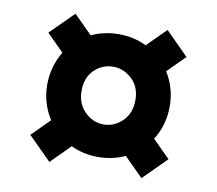

<svg xmlns="http://www.w3.org/2000/svg" viewBox="-67 -731 807 715"><g transform="rotate(10 337.0 -374.0)"><path d="M163 -93.5 75.5 -180.5 142.5 -247.5Q124.5 -275 114.8 -307.5Q105 -340 105 -375.5Q105 -411.5 114.2 -443.5Q123.5 -475.5 140 -502.5L75.5 -567L163 -654L232.5 -584.5Q280.5 -607 336.5 -607Q392 -607 440.5 -583.5L511 -654L598 -567L532.5 -501.5Q549.5 -474.5 559 -442.5Q568.5 -410.5 568.5 -375.5Q568.5 -303.5 532 -246.5L598 -180.5L511 -93.5L439.5 -165Q392 -143 336.5 -143Q282.5 -143 235 -165.5ZM336.5 -266Q377.5 -266 408 -296Q438.5 -326 438.5 -375.5Q438.5 -425.5 407 -454.8Q375.5 -484 336.5 -484Q295 -484 265 -454.8Q235 -425.5 235 -375.5Q235 -326.5 266 -296.2Q297 -266 336.5 -266Z"/></g></svg>

Font: Spline Sans
Style: Bold
Weight: 700
Designer: Eben Sorkin, Mirko Velimirovic
Foundry: Sorkin Type
Version: Version 1.000; ttfautohint (v1.8.3)